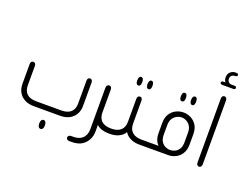

<svg xmlns="http://www.w3.org/2000/svg" viewBox="-148 -1151 2076 1625"><g transform="rotate(20 890.5 -338.5)"><path d="M449 0H214Q165 0 130 -18.5Q95 -37 76.5 -69.5Q58 -102 58 -146V-323Q58 -337 65 -344.5Q72 -352 81 -352Q92 -352 98.5 -344.5Q105 -337 105 -323V-149Q105 -99 133.5 -72.5Q162 -46 219 -46H444Q500 -46 529 -72.5Q558 -99 558 -149V-355Q558 -369 564.5 -376.5Q571 -384 581 -384Q591 -384 597.5 -376.5Q604 -369 604 -355V-146Q604 -102 585.5 -69.5Q567 -37 532.5 -18.5Q498 0 449 0ZM331 161Q320 161 313 151Q306 141 306 123V119Q306 101 313 91Q320 81 331 81Q343 81 350 91Q357 101 357 119V123Q357 141 350 151Q343 161 331 161Z M897 0H884Q852 0 823 -9.5Q794 -19 777 -37V27Q777 59 761 93.5Q745 128 710 151.5Q675 175 615 175H597Q584 175 576 168.5Q568 162 568 153Q568 143 575.5 136Q583 129 596 129H612Q650 129 673.5 117.5Q697 106 709 88.5Q721 71 725 53Q729 35 729 23V-355Q729 -369 736.5 -376.5Q744 -384 754 -384Q764 -384 770.5 -376.5Q777 -369 777 -355V-149Q777 -99 805.5 -72.5Q834 -46 890 -46H897Z M984 -467Q973 -467 967 -476Q961 -485 961 -503V-507Q961 -526 967 -535Q973 -544 984 -544Q994 -544 1000 -535Q1006 -526 1006 -507V-503Q1006 -485 1000 -476Q994 -467 984 -467ZM1076 -467Q1066 -467 1060 -476Q1054 -485 1053 -503V-507Q1054 -526 1060 -535Q1066 -544 1076 -544Q1086 -544 1092 -535Q1098 -526 1098 -507V-503Q1098 -485 1092 -476Q1086 -467 1076 -467ZM1174 -46V0H1162Q1116 0 1082 -17Q1048 -34 1030 -64Q1013 -34 978.5 -17Q944 0 898 0H886V-46H893Q949 -46 978 -72.5Q1007 -99 1007 -149V-355Q1007 -369 1013.5 -376.5Q1020 -384 1030 -384Q1041 -384 1047 -376.5Q1053 -369 1053 -355V-149Q1053 -99 1082 -72.5Q1111 -46 1167 -46Z M1376 -467Q1366 -467 1360 -476Q1354 -485 1354 -503V-507Q1354 -526 1360 -535Q1366 -544 1376 -544Q1387 -544 1393 -535Q1399 -526 1399 -507V-503Q1399 -485 1393 -476Q1387 -467 1376 -467ZM1469 -467Q1459 -467 1452.5 -476Q1446 -485 1446 -503V-507Q1446 -526 1452.5 -535Q1459 -544 1469 -544Q1479 -544 1485 -535Q1491 -526 1491 -507V-503Q1491 -485 1485 -476Q1479 -467 1469 -467ZM1162 0V-46H1321Q1302 -63 1292.5 -88.5Q1283 -114 1283 -146V-238Q1283 -288 1303.5 -320Q1324 -352 1356 -368Q1388 -384 1423 -384Q1458 -384 1490 -368Q1522 -352 1542.5 -320Q1563 -288 1563 -238V-146Q1563 -97 1542.5 -64.5Q1522 -32 1490 -16Q1458 0 1423 0ZM1423 -46Q1445 -46 1466 -56Q1487 -66 1501.5 -89Q1516 -112 1516 -149V-234Q1516 -272 1501.5 -294.5Q1487 -317 1466 -328Q1445 -339 1423 -339Q1401 -339 1379.5 -328Q1358 -317 1343.5 -294.5Q1329 -272 1329 -234V-149Q1329 -112 1343.5 -89Q1358 -66 1379.5 -56Q1401 -46 1423 -46Z M1669 -744Q1655 -759 1655 -785Q1655 -819 1675.5 -835.5Q1696 -852 1720 -852H1728Q1737 -852 1742 -848Q1747 -844 1747 -838Q1747 -832 1742 -827.5Q1737 -823 1728 -823H1723Q1709 -823 1697 -813Q1685 -803 1685 -784Q1685 -765 1696.5 -754.5Q1708 -744 1722 -744H1750Q1759 -744 1763.5 -740Q1768 -736 1768 -729Q1768 -724 1763.5 -719.5Q1759 -715 1750 -715H1650Q1641 -715 1636 -719.5Q1631 -724 1631 -729Q1631 -736 1636 -740Q1641 -744 1650 -744ZM1678 -602Q1678 -616 1684.5 -623.5Q1691 -631 1701 -631Q1711 -631 1718 -623.5Q1725 -616 1725 -602V-27Q1725 -13 1718 -5Q1711 3 1701 3Q1691 3 1684.5 -5Q1678 -13 1678 -27Z"/></g></svg>

Font: Beiruti Light
Style: Regular
Weight: 300
Designer: Arlette Boutros
Foundry: Boutros
Version: Version 1.41